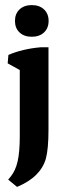

<svg xmlns="http://www.w3.org/2000/svg" viewBox="-20 -568 258 758"><path d="M47.4 169.9 12.2 141.1 22 129.4Q41 106.4 49.6 69.1Q58.1 31.7 58.1 -30.3V-342.3L171.4 -351.6V-55.2Q171.4 20 161.1 58.1Q151.4 93.3 123.3 121.6Q95.2 149.9 47.4 169.9ZM58.1 -251.5V-314L77.6 -280.8L10.3 -317.9L13.2 -351.1Q39.6 -362.8 72.5 -370.6Q105.5 -378.4 140.1 -381.3H171.4V-303.7ZM105.5 -422.9Q75.2 -422.9 57.1 -439.9Q39.1 -457 39.1 -485.4Q39.1 -513.7 57.1 -530.8Q75.2 -547.9 105.5 -547.9Q135.7 -547.9 153.8 -530.8Q171.9 -513.7 171.9 -485.4Q171.9 -457 153.8 -439.9Q135.7 -422.9 105.5 -422.9Z"/></svg>

Font: Markazi Text
Style: Regular
Weight: 400
Designer: Borna Izadpanah (Arabic designer), Fiona Ross (Arabic design director) and Florian Runge (Latin designer)
Foundry: Borna Izadpanah and Florian Runge
Version: Version 1.000